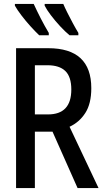

<svg xmlns="http://www.w3.org/2000/svg" viewBox="-20 -960 540 980"><path d="M62 0V-714H226Q446 -714 446 -510Q446 -431 415.5 -383.5Q385 -336 335 -313L483 0H376L248 -288H158V0ZM225 -376Q344 -376 344 -503Q344 -568 313.5 -597.5Q283 -627 222 -627H158V-376ZM335 -780Q313 -798 287 -826Q261 -854 239.5 -882.5Q218 -911 208 -931V-940H303Q310 -923 323 -897Q336 -871 351 -843Q366 -815 380 -792V-780ZM180 -780Q161 -798 136 -825.5Q111 -853 89 -882Q67 -911 56 -931V-940H152Q169 -903 188 -866Q207 -829 229 -792V-780Z"/></svg>

Font: Noto Sans Mono ExtraCondensed Medium
Style: Regular
Weight: 500
Width: 2
Designer: Monotype Design Team
Foundry: Monotype Imaging Inc.
Version: Version 2.014